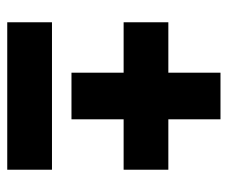

<svg xmlns="http://www.w3.org/2000/svg" viewBox="-71 -587 658 556"><g transform="rotate(90 258.0 -309.0)"><path d="M190.5 -187V-338H44.5V-467.5H190.5V-618.5H325.5V-467.5H471.5V-338H325.5V-187ZM44.5 -1V-130.5H471.5V-1Z"/></g></svg>

Font: Encode Sans Condensed ExtraBold
Style: Regular
Weight: 800
Width: 3
Designer: Multiple Designers
Foundry: Impallari Type
Version: Version 3.000; ttfautohint (v1.8.3) -l 8 -r 50 -G 200 -x 14 